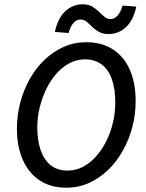

<svg xmlns="http://www.w3.org/2000/svg" viewBox="-20 -864 680 896"><path d="M290 12Q217 12 165.5 -22Q114 -56 86.5 -118Q59 -180 59 -263Q59 -326 74.5 -385Q90 -444 119 -495.5Q148 -547 188 -585Q228 -623 277 -645Q326 -667 382 -667Q455 -667 507 -633.5Q559 -600 586 -538Q613 -476 613 -392Q613 -330 597.5 -271Q582 -212 553 -160.5Q524 -109 484 -70.5Q444 -32 395 -10Q346 12 290 12ZM295 -68Q334 -68 368 -86Q402 -104 429.5 -135.5Q457 -167 477 -207.5Q497 -248 507.5 -293.5Q518 -339 518 -385Q518 -446 503 -491.5Q488 -537 456 -562Q424 -587 376 -587Q338 -587 304 -569Q270 -551 242.5 -519.5Q215 -488 195.5 -447.5Q176 -407 165 -361.5Q154 -316 154 -270Q154 -209 169.5 -164Q185 -119 216 -93.5Q247 -68 295 -68ZM486 -705Q461 -705 442.5 -715Q424 -725 410.5 -738.5Q397 -752 384.5 -762.5Q372 -773 356 -773Q338 -773 323.5 -757.5Q309 -742 300 -710L236 -715Q250 -779 284.5 -811.5Q319 -844 366 -844Q392 -844 410 -833.5Q428 -823 441.5 -809.5Q455 -796 467.5 -785.5Q480 -775 496 -775Q514 -775 528.5 -791Q543 -807 552 -838L616 -833Q603 -770 568 -737.5Q533 -705 486 -705Z"/></svg>

Font: Source Sans 3 ExtraLight Medium
Style: Italic
Weight: 500
Italic angle: -11°
Version: Version 3.052;hotconv 1.1.0;makeotfexe 2.6.0